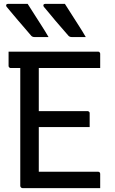

<svg xmlns="http://www.w3.org/2000/svg" viewBox="-20 -965 590 985"><path d="M122 -945Q142 -914 159 -887Q176 -860 193.5 -833Q211 -806 229 -775Q218 -775 207.5 -775Q197 -775 185 -775Q173 -775 156 -775Q150 -775 145.5 -777.5Q141 -780 139 -783Q116 -810 100.5 -828Q85 -846 72 -861Q59 -876 45.5 -892.5Q32 -909 14 -930Q10 -935 12 -940Q14 -945 20 -945Q41 -945 54.5 -945Q68 -945 83.5 -945Q99 -945 122 -945ZM313 -945Q333 -914 350 -887Q367 -860 384.5 -833Q402 -806 420 -775Q408 -775 398 -775Q388 -775 376 -775Q364 -775 347 -775Q341 -775 336.5 -777.5Q332 -780 330 -783Q307 -810 291 -828Q275 -846 262.5 -861Q250 -876 236.5 -892.5Q223 -909 205 -930Q201 -935 203 -940Q205 -945 211 -945Q232 -945 245.5 -945Q259 -945 274 -945Q289 -945 313 -945ZM24 -700H483Q487 -700 489 -698.5Q491 -697 492.5 -694.5Q494 -692 494 -689Q494 -669 494 -653Q494 -637 494 -616H35Q32 -616 29.5 -617.5Q27 -619 25.5 -621.5Q24 -624 24 -627Q24 -648 24 -664Q24 -680 24 -700ZM137 -395H429Q432 -395 434.5 -393.5Q437 -392 438.5 -390Q440 -388 440 -384Q440 -371 440 -359Q440 -347 440 -336.5Q440 -326 440 -313H137ZM95 0Q93 0 91 -1Q89 -2 87.5 -3.5Q86 -5 85 -7Q84 -9 84 -11Q84 -59 84 -119Q84 -179 84 -246.5Q84 -314 84 -384Q84 -454 84 -524.5Q84 -595 84 -659H186L179 -643Q179 -622 179 -600Q179 -578 179 -555Q179 -502 179 -443Q179 -384 179 -323Q179 -262 179 -201Q179 -140 179 -84H483Q488 -84 491 -81Q494 -78 494 -73Q494 -54 494 -36.5Q494 -19 494 0Z"/></svg>

Font: Recursive
Style: Regular
Weight: 400
Version: Version 1.085